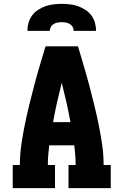

<svg xmlns="http://www.w3.org/2000/svg" viewBox="-20 -975 640 995"><path d="M46 0V-120H83Q83 -172 90.5 -224.5Q98 -277 108.5 -328.5Q119 -380 131.5 -431Q144 -482 157.5 -533Q171 -584 186 -634.5Q201 -685 216 -735H384Q399 -685 414 -634.5Q429 -584 442.5 -533Q456 -482 468.5 -431Q481 -380 491.5 -328.5Q502 -277 509.5 -224.5Q517 -172 517 -120H554V0H335V-120H372Q372 -145 370 -170.5Q368 -196 365 -222H235Q232 -196 230 -170.5Q228 -145 228 -120H265V0ZM345 -342Q336 -393 324.5 -444Q313 -495 300 -546Q287 -495 275.5 -444Q264 -393 255 -342ZM122 -815Q122 -836 128 -857Q134 -878 146.5 -895Q159 -912 177.5 -924Q196 -936 216 -943Q236 -950 257.5 -952.5Q279 -955 300 -955Q321 -955 342.5 -952.5Q364 -950 384 -943Q404 -936 422.5 -924Q441 -912 453.5 -895Q466 -878 472 -857Q478 -836 478 -815H362Q362 -826 356.5 -835.5Q351 -845 342 -850.5Q333 -856 322 -858Q311 -860 300 -860Q289 -860 278 -858Q267 -856 258 -850.5Q249 -845 243.5 -835.5Q238 -826 238 -815Z"/></svg>

Font: Iosevka Curly Slab HvEx
Style: Regular
Weight: 900
Width: 7
Monospace: yes
Designer: Belleve Invis
Foundry: Belleve Invis
Version: Version 11.1.0; ttfautohint (v1.8.3)